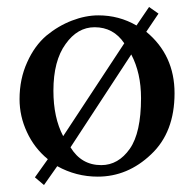

<svg xmlns="http://www.w3.org/2000/svg" viewBox="-20 -494 556 550"><path d="M434 -455 399 -403Q480 -336 480 -227Q480 -115 413 -52Q346 12 260 12Q198 12 144 -18L106 36L80 14L117 -38Q78 -70 57 -116Q36 -161 36 -210Q36 -268 58 -316Q79 -363 113 -392Q147 -420 186 -435Q225 -450 262 -450Q321 -450 371 -421L407 -474ZM161 -104 336 -370Q305 -416 251 -416Q202 -416 168 -368Q133 -320 133 -234Q133 -157 161 -104ZM356 -338 182 -72Q213 -21 270 -21Q319 -21 352 -68Q384 -114 384 -213Q384 -285 356 -338Z"/></svg>

Font: Shafarik
Style: Regular
Weight: 400
Version: Version 1.001; ttfautohint (v1.8.4.7-5d5b)